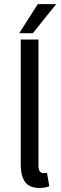

<svg xmlns="http://www.w3.org/2000/svg" viewBox="-20 -904 297 936"><path d="M171.4 12.2Q122.6 12.2 101.8 -17.6Q81.1 -47.4 81.1 -102.1V-711.4H167.5V-95.7Q167.5 -76.2 174.6 -68.1Q181.6 -60.1 190.9 -60.1Q194.3 -60.1 198.2 -60.3Q202.1 -60.5 209 -62L220.2 3.4Q211.9 7.3 200.2 9.8Q188.5 12.2 171.4 12.2ZM73.7 -742.2 164.1 -883.8H253.9L140.1 -742.2Z"/></svg>

Font: Varta Medium
Style: Regular
Weight: 500
Designer: Joana Correia, Viktoriya Grabowska, Eben Sorkin
Foundry: Sorkin Type Co.
Version: Version 1.004